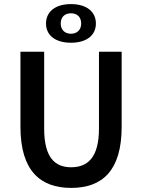

<svg xmlns="http://www.w3.org/2000/svg" viewBox="-20 -907 695 939"><path d="M328 12C480 12 575 -72 575 -287V-654H464V-278C464 -136 408 -89 328 -89C249 -89 196 -136 196 -278V-654H80V-287C80 -72 177 12 328 12ZM327 -698C403 -698 449 -734 449 -792C449 -850 403 -887 327 -887C251 -887 205 -850 205 -792C205 -734 251 -698 327 -698ZM277 -792C277 -824 297 -842 327 -842C357 -842 377 -824 377 -792C377 -761 357 -742 327 -742C297 -742 277 -761 277 -792Z"/></svg>

Font: DAIFUKU Sans Semibold
Style: Regular
Weight: 600
Designer: Original font ‘Source Sans 3’ : Paul D. Hunt
Foundry: Daifuku
Version: Version 1.000